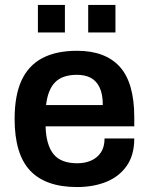

<svg xmlns="http://www.w3.org/2000/svg" viewBox="-20 -743 601 775"><path d="M291 12Q164 12 101.5 -54.5Q39 -121 39 -263Q39 -358 67 -418.5Q95 -479 151 -508.5Q207 -538 291 -538Q405 -538 463.5 -473.5Q522 -409 522 -269V-233H164Q166 -159 195.5 -121.5Q225 -84 292 -84Q323 -84 348 -95Q373 -106 387.5 -128Q402 -150 402 -184H522Q522 -117 491.5 -73.5Q461 -30 409 -9Q357 12 291 12ZM166 -319H395Q395 -363 382 -390Q369 -417 346 -429Q323 -441 291 -441Q232 -441 202.5 -411Q173 -381 166 -319ZM133 -612V-723H242V-612ZM336 -612V-723H446V-612Z"/></svg>

Font: Archivo Variable SemiBold
Style: Regular
Weight: 600
Designer: Hector Gatti
Foundry: Omnibus-Type
Version: Version 2.001